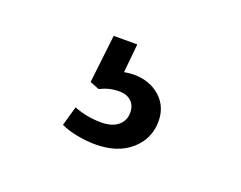

<svg xmlns="http://www.w3.org/2000/svg" viewBox="-52 -105 489 390"><g transform="rotate(20 193.0 90.0)"><path d="M103 185 115 143Q143 154 174 154Q197 154 210 143.5Q223 133 223 115Q223 100 213.5 91Q204 82 187 82Q166 82 146 92L126 84L138 -20H189L183 42Q195 40 204 40Q238 40 260.5 60Q283 80 283 112Q283 150 254.5 175Q226 200 178 200Q159 200 138 196Q117 192 103 185Z"/></g></svg>

Font: Eudoxus Sans
Style: Regular
Weight: 400
Designer: Stijn de Vries
Foundry: tokotype
Version: Version 2.005